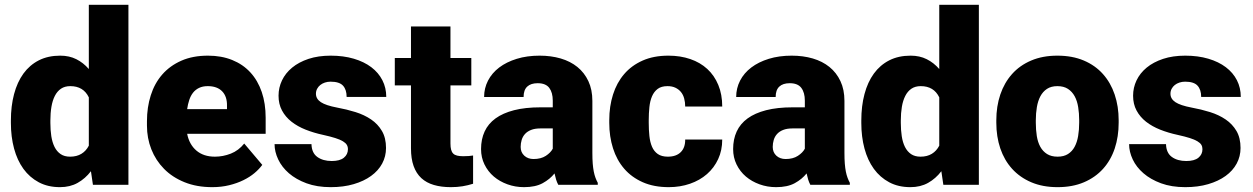

<svg xmlns="http://www.w3.org/2000/svg" viewBox="-20 -770 5220 800"><path d="M25.4 -268.1Q25.4 -328.1 38.6 -377.9Q51.8 -427.7 77.6 -463.4Q103.5 -499 141.8 -518.6Q180.2 -538.1 231 -538.1Q268.6 -538.1 297.9 -523.4Q327.1 -508.8 350.1 -482.4V-750H515.1V0H367.2L358.9 -56.6Q335.4 -25.9 303.7 -8.1Q272 9.8 230 9.8Q179.7 9.8 141.6 -10.5Q103.5 -30.8 77.6 -66.4Q51.8 -102.1 38.6 -151.1Q25.4 -200.2 25.4 -257.8ZM189.9 -257.8Q189.9 -228 193.8 -202.4Q197.8 -176.8 207.3 -157.7Q216.8 -138.7 232.7 -127.9Q248.5 -117.2 272 -117.2Q299.8 -117.2 319.3 -129.2Q338.9 -141.1 350.1 -163.1V-364.3Q327.6 -411.1 272.9 -411.1Q250 -411.1 234.1 -400.4Q218.3 -389.6 208.5 -370.4Q198.7 -351.1 194.3 -325Q189.9 -298.8 189.9 -268.1Z M864.3 9.8Q799.8 9.8 749 -10.7Q698.2 -31.2 663.6 -66.4Q628.9 -101.6 610.6 -147.9Q592.3 -194.3 592.3 -246.6V-265.1Q592.3 -322.8 608.2 -372.8Q624 -422.9 656 -459.5Q688 -496.1 735.6 -517.1Q783.2 -538.1 846.7 -538.1Q902.8 -538.1 947.5 -520Q992.2 -502 1023.2 -468.3Q1054.2 -434.6 1070.6 -386.7Q1086.9 -338.9 1086.9 -279.3V-212.4H759.8Q768.6 -168 798.3 -142.6Q828.1 -117.2 875.5 -117.2Q909.2 -117.2 941.7 -129.9Q974.1 -142.6 997.6 -171.9L1072.8 -83Q1060.1 -65.4 1040.3 -48.8Q1020.5 -32.2 994.1 -19.3Q967.8 -6.3 935.1 1.7Q902.3 9.8 864.3 9.8ZM845.7 -411.1Q824.7 -411.1 809.6 -403.8Q794.4 -396.5 784.4 -383.8Q774.4 -371.1 768.6 -353.5Q762.7 -335.9 759.8 -315.4H925.8V-328.1Q926.8 -367.7 905.8 -389.4Q884.8 -411.1 845.7 -411.1Z M1429.7 -148.4Q1429.7 -158.7 1425 -166.5Q1420.4 -174.3 1408.7 -181.4Q1397 -188.5 1377 -194.8Q1356.9 -201.2 1326.2 -208Q1287.6 -216.3 1253.7 -229.7Q1219.7 -243.2 1194.6 -262.9Q1169.4 -282.7 1155 -309.6Q1140.6 -336.4 1140.6 -371.1Q1140.6 -404.8 1155 -435.1Q1169.4 -465.3 1197.3 -488.3Q1225.1 -511.2 1265.6 -524.7Q1306.2 -538.1 1357.9 -538.1Q1411.1 -538.1 1454.1 -525.4Q1497.1 -512.7 1527.1 -490Q1557.1 -467.3 1573.2 -435.8Q1589.4 -404.3 1589.4 -366.2H1424.3Q1424.3 -396.5 1409.2 -413.1Q1394 -429.7 1357.4 -429.7Q1344.7 -429.7 1333.7 -426Q1322.8 -422.4 1314.5 -415.8Q1306.2 -409.2 1301.3 -399.9Q1296.4 -390.6 1296.4 -379.4Q1296.4 -357.9 1317.1 -344.2Q1337.9 -330.6 1384.3 -321.8Q1424.3 -314.5 1461.2 -303Q1498 -291.5 1526.4 -272.2Q1554.7 -252.9 1571.5 -224.1Q1588.4 -195.3 1588.4 -153.3Q1588.4 -118.2 1572.3 -88.4Q1556.2 -58.6 1526.1 -36.9Q1496.1 -15.1 1453.6 -2.7Q1411.1 9.8 1357.9 9.8Q1300.8 9.8 1257.1 -6.3Q1213.4 -22.5 1183.8 -48.1Q1154.3 -73.7 1139.2 -105.7Q1124 -137.7 1124 -169.4H1277.8Q1278.8 -132.8 1302.2 -116Q1325.7 -99.1 1362.3 -99.1Q1396 -99.1 1412.8 -112.8Q1429.7 -126.5 1429.7 -148.4Z M1856.9 -659.7V-528.3H1943.8V-414.1H1856.9V-172.4Q1856.9 -156.7 1859.6 -146.5Q1862.3 -136.2 1868.4 -130.1Q1874.5 -124 1884.8 -121.6Q1895 -119.1 1910.2 -119.1Q1924.3 -119.1 1933.6 -119.9Q1942.9 -120.6 1951.2 -122.1V-4.4Q1929.7 2.4 1907.2 6.1Q1884.8 9.8 1858.4 9.8Q1818.8 9.8 1787.8 0.7Q1756.8 -8.3 1735.6 -27.8Q1714.4 -47.4 1703.4 -78.1Q1692.4 -108.9 1692.4 -151.9V-414.1H1625V-528.3H1692.4V-659.7Z M2306.2 0Q2300.8 -9.8 2297.1 -21.7Q2293.5 -33.7 2290.5 -47.4Q2271.5 -23.4 2241.2 -6.8Q2210.9 9.8 2163.6 9.8Q2127 9.8 2094.5 -2Q2062 -13.7 2037.6 -34.4Q2013.2 -55.2 1998.8 -84.5Q1984.4 -113.8 1984.4 -148.9Q1984.4 -189.9 1999.3 -222.2Q2014.2 -254.4 2044.7 -276.6Q2075.2 -298.8 2121.8 -310.8Q2168.5 -322.8 2232.4 -322.8H2283.2V-350.6Q2283.2 -384.3 2268.6 -403.8Q2253.9 -423.3 2220.2 -423.3Q2191.9 -423.3 2176.8 -409.2Q2161.6 -395 2161.6 -365.7H1997.1Q1997.1 -402.3 2013.4 -434.1Q2029.8 -465.8 2060.1 -488.8Q2090.3 -511.7 2133.1 -524.9Q2175.8 -538.1 2228.5 -538.1Q2275.9 -538.1 2316.2 -526.4Q2356.4 -514.6 2385.7 -491Q2415 -467.3 2431.6 -431.9Q2448.2 -396.5 2448.2 -349.6V-133.3Q2448.2 -107.4 2449.7 -88.4Q2451.2 -69.3 2454.1 -54.9Q2457 -40.5 2461.2 -29.3Q2465.3 -18.1 2470.7 -8.3V0ZM2203.1 -107.4Q2233.9 -107.4 2254.2 -120.6Q2274.4 -133.8 2283.2 -150.4V-234.9H2231.4Q2208.5 -234.9 2192.6 -228.5Q2176.8 -222.2 2167.2 -211.4Q2157.7 -200.7 2153.6 -186.8Q2149.4 -172.9 2149.4 -157.7Q2149.4 -135.3 2164.6 -121.3Q2179.7 -107.4 2203.1 -107.4Z M2762.7 -117.2Q2797.4 -117.2 2816.4 -136Q2835.4 -154.8 2835 -188.5H2989.3Q2989.3 -143.6 2972.4 -107.2Q2955.6 -70.8 2925.8 -44.7Q2896 -18.6 2855 -4.4Q2814 9.8 2766.6 9.8Q2704.6 9.8 2658.2 -10.7Q2611.8 -31.2 2580.8 -67.1Q2549.8 -103 2534.2 -152.1Q2518.6 -201.2 2518.6 -258.3V-269.5Q2518.6 -326.7 2534.2 -376Q2549.8 -425.3 2580.6 -461.2Q2611.3 -497.1 2657.5 -517.6Q2703.6 -538.1 2765.1 -538.1Q2814.9 -538.1 2856.2 -523.9Q2897.5 -509.8 2927 -482.7Q2956.5 -455.6 2972.9 -416Q2989.3 -376.5 2989.3 -326.2H2835Q2835 -343.8 2830.8 -359.4Q2826.7 -375 2817.4 -386.5Q2808.1 -397.9 2794.2 -404.5Q2780.3 -411.1 2761.2 -411.1Q2735.8 -411.1 2720.5 -399.7Q2705.1 -388.2 2696.8 -368.9Q2688.5 -349.6 2685.8 -323.7Q2683.1 -297.9 2683.1 -269.5V-258.3Q2683.1 -229 2685.8 -203.4Q2688.5 -177.7 2696.8 -158.4Q2705.1 -139.2 2720.9 -128.2Q2736.8 -117.2 2762.7 -117.2Z M3356.4 0Q3351.1 -9.8 3347.4 -21.7Q3343.8 -33.7 3340.8 -47.4Q3321.8 -23.4 3291.5 -6.8Q3261.2 9.8 3213.9 9.8Q3177.2 9.8 3144.8 -2Q3112.3 -13.7 3087.9 -34.4Q3063.5 -55.2 3049.1 -84.5Q3034.7 -113.8 3034.7 -148.9Q3034.7 -189.9 3049.6 -222.2Q3064.5 -254.4 3095 -276.6Q3125.5 -298.8 3172.1 -310.8Q3218.8 -322.8 3282.7 -322.8H3333.5V-350.6Q3333.5 -384.3 3318.8 -403.8Q3304.2 -423.3 3270.5 -423.3Q3242.2 -423.3 3227.1 -409.2Q3211.9 -395 3211.9 -365.7H3047.4Q3047.4 -402.3 3063.7 -434.1Q3080.1 -465.8 3110.4 -488.8Q3140.6 -511.7 3183.3 -524.9Q3226.1 -538.1 3278.8 -538.1Q3326.2 -538.1 3366.5 -526.4Q3406.7 -514.6 3436 -491Q3465.3 -467.3 3481.9 -431.9Q3498.5 -396.5 3498.5 -349.6V-133.3Q3498.5 -107.4 3500 -88.4Q3501.5 -69.3 3504.4 -54.9Q3507.3 -40.5 3511.5 -29.3Q3515.6 -18.1 3521 -8.3V0ZM3253.4 -107.4Q3284.2 -107.4 3304.4 -120.6Q3324.7 -133.8 3333.5 -150.4V-234.9H3281.7Q3258.8 -234.9 3242.9 -228.5Q3227.1 -222.2 3217.5 -211.4Q3208 -200.7 3203.9 -186.8Q3199.7 -172.9 3199.7 -157.7Q3199.7 -135.3 3214.8 -121.3Q3230 -107.4 3253.4 -107.4Z M3568.8 -268.1Q3568.8 -328.1 3582 -377.9Q3595.2 -427.7 3621.1 -463.4Q3647 -499 3685.3 -518.6Q3723.6 -538.1 3774.4 -538.1Q3812 -538.1 3841.3 -523.4Q3870.6 -508.8 3893.6 -482.4V-750H4058.6V0H3910.6L3902.3 -56.6Q3878.9 -25.9 3847.2 -8.1Q3815.4 9.8 3773.4 9.8Q3723.1 9.8 3685.1 -10.5Q3647 -30.8 3621.1 -66.4Q3595.2 -102.1 3582 -151.1Q3568.8 -200.2 3568.8 -257.8ZM3733.4 -257.8Q3733.4 -228 3737.3 -202.4Q3741.2 -176.8 3750.7 -157.7Q3760.3 -138.7 3776.1 -127.9Q3792 -117.2 3815.4 -117.2Q3843.3 -117.2 3862.8 -129.2Q3882.3 -141.1 3893.6 -163.1V-364.3Q3871.1 -411.1 3816.4 -411.1Q3793.5 -411.1 3777.6 -400.4Q3761.7 -389.6 3752 -370.4Q3742.2 -351.1 3737.8 -325Q3733.4 -298.8 3733.4 -268.1Z M4131.3 -269Q4131.3 -326.7 4147.9 -376Q4164.6 -425.3 4196.8 -461.4Q4229 -497.6 4276.6 -517.8Q4324.2 -538.1 4385.7 -538.1Q4448.2 -538.1 4495.8 -517.8Q4543.5 -497.6 4575.7 -461.4Q4607.9 -425.3 4624.5 -376Q4641.1 -326.7 4641.1 -269V-258.8Q4641.1 -200.7 4624.8 -151.6Q4608.4 -102.5 4576.2 -66.7Q4543.9 -30.8 4496.3 -10.5Q4448.7 9.8 4386.7 9.8Q4324.7 9.8 4277.1 -10.5Q4229.5 -30.8 4197 -66.7Q4164.6 -102.5 4147.9 -151.6Q4131.3 -200.7 4131.3 -258.8ZM4295.9 -258.8Q4295.9 -229 4300 -203.1Q4304.2 -177.2 4314.7 -158.2Q4325.2 -139.2 4342.8 -128.2Q4360.4 -117.2 4386.7 -117.2Q4412.6 -117.2 4429.9 -128.2Q4447.3 -139.2 4457.5 -158.2Q4467.8 -177.2 4472.2 -203.1Q4476.6 -229 4476.6 -258.8V-269Q4476.6 -297.9 4472.4 -323.7Q4468.3 -349.6 4457.8 -368.9Q4447.3 -388.2 4429.7 -399.7Q4412.1 -411.1 4385.7 -411.1Q4359.9 -411.1 4342.5 -399.7Q4325.2 -388.2 4314.9 -368.9Q4304.7 -349.6 4300.3 -323.7Q4295.9 -297.9 4295.9 -269Z M4990.2 -148.4Q4990.2 -158.7 4985.6 -166.5Q4981 -174.3 4969.2 -181.4Q4957.5 -188.5 4937.5 -194.8Q4917.5 -201.2 4886.7 -208Q4848.1 -216.3 4814.2 -229.7Q4780.3 -243.2 4755.1 -262.9Q4730 -282.7 4715.6 -309.6Q4701.2 -336.4 4701.2 -371.1Q4701.2 -404.8 4715.6 -435.1Q4730 -465.3 4757.8 -488.3Q4785.6 -511.2 4826.2 -524.7Q4866.7 -538.1 4918.5 -538.1Q4971.7 -538.1 5014.6 -525.4Q5057.6 -512.7 5087.6 -490Q5117.7 -467.3 5133.8 -435.8Q5149.9 -404.3 5149.9 -366.2H4984.9Q4984.9 -396.5 4969.7 -413.1Q4954.6 -429.7 4918 -429.7Q4905.3 -429.7 4894.3 -426Q4883.3 -422.4 4875 -415.8Q4866.7 -409.2 4861.8 -399.9Q4856.9 -390.6 4856.9 -379.4Q4856.9 -357.9 4877.7 -344.2Q4898.4 -330.6 4944.8 -321.8Q4984.9 -314.5 5021.7 -303Q5058.6 -291.5 5086.9 -272.2Q5115.2 -252.9 5132.1 -224.1Q5148.9 -195.3 5148.9 -153.3Q5148.9 -118.2 5132.8 -88.4Q5116.7 -58.6 5086.7 -36.9Q5056.6 -15.1 5014.2 -2.7Q4971.7 9.8 4918.5 9.8Q4861.3 9.8 4817.6 -6.3Q4773.9 -22.5 4744.4 -48.1Q4714.8 -73.7 4699.7 -105.7Q4684.6 -137.7 4684.6 -169.4H4838.4Q4839.4 -132.8 4862.8 -116Q4886.2 -99.1 4922.9 -99.1Q4956.5 -99.1 4973.4 -112.8Q4990.2 -126.5 4990.2 -148.4Z"/></svg>

Font: RobotoDraft
Style: Black
Weight: 900
Designer: Google
Version: Version 2.000980w3; 2014; ttfautohint (v1.1) -l 5 -r 24 -G 4